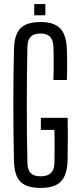

<svg xmlns="http://www.w3.org/2000/svg" viewBox="-20 -915 389 942"><path d="M179.5 7Q132.5 7 104.2 -6.5Q76 -20 62.8 -49Q49.5 -78 48.5 -125Q47 -193.5 46.2 -262Q45.5 -330.5 45.5 -399Q45.5 -467.5 46.2 -536Q47 -604.5 48.5 -672.5Q49.5 -721 63 -750.5Q76.5 -780 104.8 -793.5Q133 -807 178.5 -807Q244.5 -807 274.8 -776.5Q305 -746 308 -675.5Q309.5 -637 309.5 -599.2Q309.5 -561.5 308 -522.5H242Q243.5 -563 243.5 -604.2Q243.5 -645.5 242 -685.5Q240.5 -719.5 225.2 -735Q210 -750.5 178.5 -750.5Q146 -750.5 130.8 -735Q115.5 -719.5 114.5 -685.5Q113 -613.5 112.2 -542.2Q111.5 -471 111.5 -400.2Q111.5 -329.5 112.2 -258.5Q113 -187.5 114.5 -115Q115.5 -81 130.8 -65.5Q146 -50 179.5 -50Q212.5 -50 229.2 -65.5Q246 -81 247 -115Q247.5 -142 247.8 -169.2Q248 -196.5 247.8 -223.8Q247.5 -251 247 -277.5H180.5V-337H312Q313 -298.5 312.8 -246.8Q312.5 -195 311.5 -125Q309 -54.5 278.2 -23.8Q247.5 7 179.5 7ZM148 -840V-895H202.5V-840Z"/></svg>

Font: Big Shoulders Display Thin
Style: Regular
Weight: 400
Version: Version 2.002